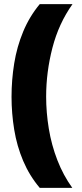

<svg xmlns="http://www.w3.org/2000/svg" viewBox="-20 -754 399 932"><path d="M36 -284Q36 -366 49 -446.5Q62 -527 92.5 -600.5Q123 -674 173 -734H332Q265 -640 234.5 -522Q204 -404 204 -285Q204 -208 217 -129Q230 -50 258.5 23.5Q287 97 331 158H173Q123 99 92.5 27Q62 -45 49 -124.5Q36 -204 36 -284Z"/></svg>

Font: Noto Sans Black
Style: Regular
Weight: 900
Designer: Monotype Design Team
Foundry: Monotype Imaging Inc.
Version: Version 2.007